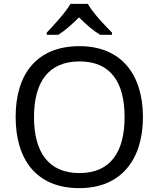

<svg xmlns="http://www.w3.org/2000/svg" viewBox="-20 -964 821 994"><path d="M435 -944H345C319 -899 259 -834 222 -795V-784H282C317 -806 353 -838 389 -874C425 -838 463 -805 498 -784H560V-795C522 -833 459 -899 435 -944ZM720 -358C720 -580 606 -725 392 -725C168 -725 61 -578 61 -359C61 -138 168 10 391 10C606 10 720 -137 720 -358ZM156 -358C156 -538 230 -646 392 -646C553 -646 625 -538 625 -358C625 -178 553 -68 391 -68C230 -68 156 -178 156 -358Z"/></svg>

Font: Noto Sans Sinhala UI
Style: Regular
Weight: 400
Designer: Jelle Bosma - Monotype Design Team
Foundry: Monotype Imaging Inc.
Version: Version 2.006